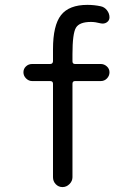

<svg xmlns="http://www.w3.org/2000/svg" viewBox="-20 -760 540 780"><path d="M110.4 -430.7Q96.7 -430.7 85.9 -441.4Q75.2 -452.1 75.2 -466.3Q75.2 -480.5 85.4 -490.2Q95.7 -500 110.4 -500H183.6Q194.3 -500 195.3 -510.7V-559.6Q195.3 -657.2 228 -698.7Q260.7 -740.2 335 -740.2Q363.3 -740.2 389.6 -734.4Q404.3 -731.4 414.6 -718.3Q424.8 -705.1 424.8 -689.5Q424.8 -676.8 414.1 -669.4Q403.3 -662.1 389.6 -665Q367.2 -670.9 349.6 -670.9Q302.7 -670.9 288.6 -647.5Q274.4 -624 274.4 -540V-510.7Q274.4 -500 285.2 -500H389.6Q403.3 -500 414.1 -490.2Q424.8 -480.5 424.8 -466.3Q424.8 -452.1 414.6 -441.4Q404.3 -430.7 389.6 -430.7H285.2Q274.4 -430.7 274.4 -419.9V-40Q274.4 -24.4 262.2 -12.2Q250 0 233.9 0Q217.8 0 206.5 -11.7Q195.3 -23.4 195.3 -40V-419.9Q195.3 -430.7 183.6 -430.7Z"/></svg>

Font: Rounded-X Mgen+ 1m regular
Style: Regular
Weight: 400
Designer: [Source Han Sans]
Ryoko NISHIZUKA  (kana & ideographs); Paul D. Hunt (Latin, Greek & Cyrillic); Wenlong ZHANG  (bopomofo
Version: Version 1.059.20150602